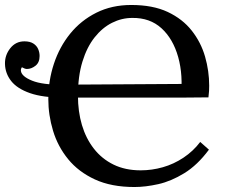

<svg xmlns="http://www.w3.org/2000/svg" viewBox="-32 -736 902 771"><path d="M508 15Q415 15 349 -15.5Q283 -46 241.5 -97Q200 -148 181 -211Q162 -274 162 -338Q162 -412 184.5 -480Q207 -548 250 -601Q293 -654 355 -685Q417 -716 495 -716Q582 -716 641.5 -688Q701 -660 738 -613Q775 -566 791.5 -508.5Q808 -451 808 -392Q808 -381 807.5 -371Q807 -361 805 -345L694 -344Q704 -434 683.5 -507Q663 -580 616.5 -622.5Q570 -665 499 -664Q457 -664 418 -644.5Q379 -625 348 -586Q317 -547 299 -488.5Q281 -430 281 -352Q281 -288 297 -234Q313 -180 345 -139Q377 -98 424 -75Q471 -52 533 -52Q578 -52 622 -64.5Q666 -77 705 -103Q744 -129 772 -166L807 -135Q761 -73 708 -40.5Q655 -8 603.5 3.5Q552 15 508 15ZM224 -344Q140 -344 88.5 -362Q37 -380 13 -410.5Q-11 -441 -12 -479Q-13 -514 9 -542Q31 -570 66 -570Q88 -570 101.5 -561.5Q115 -553 121 -539.5Q127 -526 127 -511Q127 -485 110.5 -472Q94 -459 76 -459Q72 -459 66.5 -461Q61 -463 56 -466Q51 -459 52 -451Q55 -429 97 -412Q139 -395 221 -396L714 -399V-344Z"/></svg>

Font: Lora Medium
Style: Regular
Weight: 500
Designer: Olga Karpushina, Alexei Vanyashin (Cyrillic)
Foundry: Cyreal
Version: Version 3.004